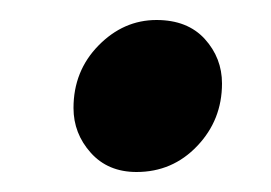

<svg xmlns="http://www.w3.org/2000/svg" viewBox="-20 -159 271 192"><path d="M116.5 13Q88 13 70.8 -6.2Q53.5 -25.5 53.5 -51Q53.5 -88 78.5 -113.5Q103.5 -139 136.5 -139Q167.5 -139 184.8 -120Q202 -101 202 -75.5Q202 -39 177.2 -13Q152.5 13 116.5 13Z"/></svg>

Font: Overpass SemiBold
Style: Italic
Weight: 600
Italic angle: -10°
Designer: Delve Withrington, Dave Bailey, Thomas Jockin
Foundry: Delve Fonts LLC
Version: Version 4.000